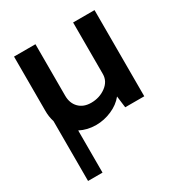

<svg xmlns="http://www.w3.org/2000/svg" viewBox="-185 -681 999 1061"><g transform="rotate(-30 314.0 -150.0)"><path d="M435.1 -549.8H571.8V0H450.2L440.9 -74.2Q411.1 -37.1 362.5 -16.1Q314 4.9 263.2 4.9Q207 4.9 161.1 -19V250H68.8V-131.8Q57.6 -167 58.1 -205.1V-549.8H194.8V-221.2Q194.8 -173.3 223.4 -144.3Q252 -115.2 300.8 -115.2Q354 -115.2 394.5 -145Q435.1 -174.8 435.1 -221.2Z"/></g></svg>

Font: Oakes Grotesk
Style: SemiBold
Weight: 600
Designer: Samuel Oakes
Foundry: Samuel Oakes
Version: Version 1.0 | wf-rip DC20170320